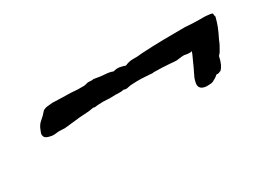

<svg xmlns="http://www.w3.org/2000/svg" viewBox="-27 -537 657 496"><g transform="rotate(-30 301.0 -289.0)"><path d="M529.3 -221.7Q526.4 -219.7 524.4 -217.8Q522.5 -215.8 518.6 -213.9Q510.7 -209 506.3 -208.5Q502 -208 500 -208Q491.2 -207 484.4 -209Q476.6 -210.9 473.1 -216.8Q469.7 -222.7 472.7 -233.4Q474.6 -242.2 481 -254.4Q487.3 -266.6 492.2 -278.3Q495.1 -285.2 498.5 -292Q502 -298.8 503.9 -305.7Q498 -303.7 492.7 -304.7Q487.3 -305.7 481.4 -306.6Q473.6 -306.6 465.3 -305.2Q457 -303.7 450.2 -304.7Q447.3 -304.7 444.3 -305.2Q441.4 -305.7 438.5 -305.7Q426.8 -306.6 416 -307.1Q405.3 -307.6 392.6 -307.6Q389.6 -307.6 387.2 -307.1Q384.8 -306.6 381.8 -307.6Q368.2 -308.6 355 -309.1Q341.8 -309.6 328.1 -308.6Q321.3 -308.6 314 -306.6Q306.6 -304.7 301.8 -307.6Q293.9 -305.7 288.1 -306.2Q282.2 -306.6 276.4 -306.6Q262.7 -305.7 251 -306.6Q239.3 -307.6 227.5 -306.6Q222.7 -306.6 218.3 -305.7Q213.9 -304.7 210.9 -306.6Q197.3 -303.7 182.6 -303.2Q168 -302.7 154.3 -300.8Q146.5 -299.8 140.6 -299.3Q134.8 -298.8 127.9 -297.9Q121.1 -296.9 115.7 -297.4Q110.4 -297.9 102.5 -297.9Q87.9 -295.9 81.1 -296.9Q76.2 -297.9 71.3 -299.3Q66.4 -300.8 63.5 -303.7Q60.5 -306.6 60.1 -311.5Q59.6 -316.4 63.5 -324.2Q68.4 -337.9 77.6 -345.2Q86.9 -352.5 96.7 -364.3Q103.5 -368.2 110.4 -368.7Q117.2 -369.1 125 -370.1Q132.8 -370.1 141.1 -369.6Q149.4 -369.1 157.2 -369.1Q168 -369.1 178.7 -368.7Q189.5 -368.2 200.2 -367.2H217.8Q220.7 -367.2 224.1 -368.2Q227.5 -369.1 231.4 -370.1Q242.2 -369.1 244.1 -369.6Q246.1 -370.1 248 -370.1Q269.5 -366.2 281.2 -365.7Q293 -365.2 302.7 -361.3Q313.5 -364.3 321.8 -362.8Q330.1 -361.3 337.9 -358.4Q351.6 -364.3 363.3 -363.8Q375 -363.3 388.7 -365.2Q421.9 -367.2 454.6 -367.7Q487.3 -368.2 519.5 -368.2Q531.2 -367.2 542 -366.7Q552.7 -366.2 563.5 -366.2Q569.3 -366.2 575.2 -366.2Q581.1 -366.2 587.9 -365.2Q600.6 -364.3 600.1 -360.8Q599.6 -357.4 601.6 -352.5Q597.7 -336.9 592.8 -324.7Q587.9 -312.5 579.1 -294.9Q577.1 -289.1 573.7 -282.7Q570.3 -276.4 567.4 -271.5Q565.4 -267.6 563 -264.6Q560.5 -261.7 558.6 -259.8Q555.7 -246.1 551.8 -237.8Q547.9 -229.5 543 -224.6Q534.2 -220.7 532.7 -221.2Q531.2 -221.7 529.3 -221.7Z"/></g></svg>

Font: Seaweed Script
Style: Regular
Weight: 400
Designer: Squid
Foundry: Font Diner, Inc DBA Neapolitan
Version: Version 1.000